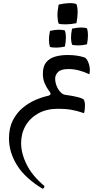

<svg xmlns="http://www.w3.org/2000/svg" viewBox="-20 -717 630 1218"><path d="M284 -109Q301 -113 301 -123Q301 -128 289 -143.5Q277 -159 264.5 -186Q252 -213 252 -250Q252 -297 273.5 -322.5Q295 -348 330.5 -358Q366 -368 408 -368Q439 -368 464.5 -364.5Q490 -361 515 -353Q528 -349 539 -324Q550 -299 550 -271Q550 -258 547 -246Q513 -262 480 -270.5Q447 -279 415 -279Q367 -279 348.5 -260.5Q330 -242 330 -218Q330 -194 339.5 -171Q349 -148 363.5 -133Q378 -118 391 -116Q447 -108 473.5 -101Q500 -94 508 -88Q514 -84 516.5 -72Q519 -60 519 -52Q519 -39 518 -26.5Q517 -14 513 1Q470 -14 433 -20.5Q396 -27 348 -27Q275 -27 222.5 2.5Q170 32 142 81Q114 130 114 191Q114 257 150 328.5Q186 400 262 463Q262 471 258 475Q254 479 251 481Q139 413 88 331Q37 249 37 161Q37 95 61 47.5Q85 0 123 -32Q161 -64 204 -82.5Q247 -101 284 -109ZM352 -567Q345 -589 344.5 -617.5Q344 -646 352 -688Q387 -696 417.5 -697Q448 -698 465 -691Q480 -650 465 -570Q431 -563 399 -562.5Q367 -562 352 -567ZM297 -419Q291 -438 290.5 -462Q290 -486 297 -521Q327 -528 352 -528.5Q377 -529 392 -523Q404 -488 392 -422Q364 -415 337 -415Q310 -415 297 -419ZM437 -433Q431 -452 430.5 -476Q430 -500 437 -535Q467 -542 492 -542.5Q517 -543 532 -537Q544 -502 532 -436Q504 -429 477 -429Q450 -429 437 -433Z"/></svg>

Font: Ruwudu
Style: Regular
Weight: 400
Designer: Becca Hirsbrunner Spalinger
Foundry: SIL International
Version: Version 3.000